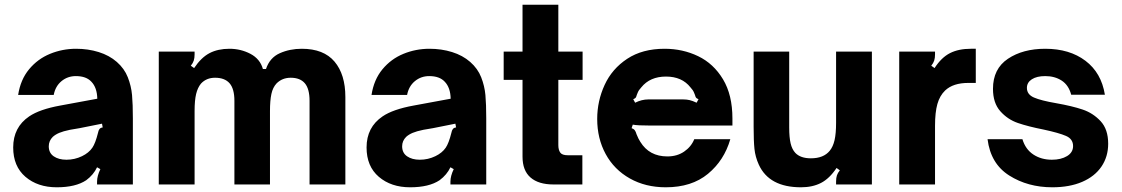

<svg xmlns="http://www.w3.org/2000/svg" viewBox="-20 -783 4762 815"><path d="M36 -157Q36 -243 104 -289Q148 -319 236 -335L393 -364Q392 -411 368 -436Q346 -460 302 -460Q267 -460 241 -438.5Q215 -417 208 -380H57Q67 -445 103.5 -489Q140 -533 192.5 -554.5Q245 -576 303 -576Q354 -576 399 -562Q444 -548 476 -520Q508 -492 522.5 -455Q537 -418 540.5 -379.5Q544 -341 544 -280V0H392V-12Q392 -36 406 -65L392 -73Q377 -41 346 -18Q301 12 221 12Q140 12 88 -32.5Q36 -77 36 -157ZM328 -120Q357 -134 372 -156Q385 -175 396 -219Q398 -230 402.5 -235.5Q407 -241 416 -242L413 -258L318 -239L277 -232Q248 -226 231.5 -219Q215 -212 204 -202Q187 -185 187 -162Q187 -134 208 -119.5Q229 -105 262 -105Q297 -105 328 -120Z M654 0V-564H806V-552Q806 -537 802.5 -526Q799 -515 790 -504L804 -494Q834 -539 869.5 -557.5Q905 -576 954 -576Q1002 -576 1043 -554.5Q1084 -533 1096 -490H1109Q1125 -538 1167.5 -557Q1210 -576 1261 -576Q1354 -576 1400 -521.5Q1446 -467 1446 -371V0H1294V-355Q1294 -406 1274 -429.5Q1254 -453 1214 -453Q1178 -453 1154 -429Q1138 -412 1132 -384Q1126 -356 1126 -312V0H975V-355Q975 -406 954.5 -429.5Q934 -453 893 -453Q856 -453 833 -428Q819 -411 812.5 -384Q806 -357 806 -312V0Z M1536 -157Q1536 -243 1604 -289Q1648 -319 1736 -335L1893 -364Q1892 -411 1868 -436Q1846 -460 1802 -460Q1767 -460 1741 -438.5Q1715 -417 1708 -380H1557Q1567 -445 1603.5 -489Q1640 -533 1692.5 -554.5Q1745 -576 1803 -576Q1854 -576 1899 -562Q1944 -548 1976 -520Q2008 -492 2022.5 -455Q2037 -418 2040.5 -379.5Q2044 -341 2044 -280V0H1892V-12Q1892 -36 1906 -65L1892 -73Q1877 -41 1846 -18Q1801 12 1721 12Q1640 12 1588 -32.5Q1536 -77 1536 -157ZM1828 -120Q1857 -134 1872 -156Q1885 -175 1896 -219Q1898 -230 1902.5 -235.5Q1907 -241 1916 -242L1913 -258L1818 -239L1777 -232Q1748 -226 1731.5 -219Q1715 -212 1704 -202Q1687 -185 1687 -162Q1687 -134 1708 -119.5Q1729 -105 1762 -105Q1797 -105 1828 -120Z M2329 0Q2266 0 2232 -29.5Q2198 -59 2198 -118V-444H2118V-564H2198V-763H2350V-564H2453V-444H2350V-167Q2350 -147 2358 -135.5Q2366 -124 2390 -124H2452V0Z M2515 -278Q2515 -354 2546.5 -422.5Q2578 -491 2642.5 -533.5Q2707 -576 2801 -576Q2878 -576 2943.5 -544.5Q3009 -513 3049 -446.5Q3089 -380 3089 -280V-250H2745Q2684 -250 2666 -254L2661 -239Q2670 -236 2674.5 -230Q2679 -224 2682 -213Q2690 -193 2698 -181Q2736 -119 2813 -119Q2854 -119 2884 -139.5Q2914 -160 2927 -192H3080Q3054 -102 2985 -45Q2916 12 2806 12Q2720 12 2653.5 -25.5Q2587 -63 2551 -129Q2515 -195 2515 -278ZM2676 -347Q2704 -361 2732 -361H2880Q2895 -361 2907.5 -358Q2920 -355 2937 -347L2945 -362Q2937 -365 2934.5 -368.5Q2932 -372 2930 -380Q2929 -382 2925.5 -391Q2922 -400 2911 -412Q2875 -458 2807 -458Q2739 -458 2702 -412Q2691 -400 2687.5 -391Q2684 -382 2683 -380Q2681 -372 2678.5 -368.5Q2676 -365 2668 -362Z M3201 -84Q3186 -117 3182.5 -151Q3179 -185 3179 -244V-564H3330V-242Q3330 -200 3336 -174.5Q3342 -149 3356 -134Q3378 -111 3422 -111Q3476 -111 3502 -143Q3516 -160 3522.5 -188Q3529 -216 3529 -262V-564H3681V0H3529V-12Q3529 -28 3532.5 -38.5Q3536 -49 3545 -60L3531 -70Q3501 -25 3465 -6.5Q3429 12 3380 12Q3245 12 3201 -84Z M3797 0V-564H3949V-552Q3949 -537 3945.5 -526Q3942 -515 3933 -504L3947 -494Q3976 -539 4012.5 -557.5Q4049 -576 4101 -576H4122V-431H4090Q4026 -431 3992 -399Q3969 -377 3959 -341.5Q3949 -306 3949 -249V0Z M4172 -192H4320Q4333 -149 4366.5 -127Q4400 -105 4445 -105Q4484 -105 4509.5 -120.5Q4535 -136 4535 -163Q4535 -193 4505 -206Q4475 -219 4410 -233Q4344 -246 4300.5 -261Q4257 -276 4226 -311Q4195 -346 4195 -406Q4195 -491 4258.5 -533.5Q4322 -576 4417 -576Q4520 -576 4587.5 -525Q4655 -474 4670 -381H4527Q4516 -422 4486.5 -441Q4457 -460 4417 -460Q4381 -460 4360 -446.5Q4339 -433 4339 -410Q4339 -382 4369 -369Q4399 -356 4463 -345Q4531 -333 4575.5 -318Q4620 -303 4652 -268.5Q4684 -234 4684 -173Q4684 -118 4655.5 -76Q4627 -34 4573.5 -11Q4520 12 4447 12Q4343 12 4264 -38Q4185 -88 4172 -192Z"/></svg>

Font: Open Sauce Sans ExtraBold
Style: Regular
Weight: 800
Designer: Alfredo Marco Pradil
Foundry: Creative Sauce Fz LLC
Version: Version 1.477